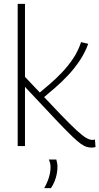

<svg xmlns="http://www.w3.org/2000/svg" viewBox="-20 -760 517 999"><path d="M458 8Q445 8 432 4.5Q419 1 401 -11.5Q383 -24 354.5 -51.5Q326 -79 282 -125L110 -308V0H72V-740H110V-360L294 -166Q348 -110 379 -81.5Q410 -53 428.5 -42.5Q447 -32 461 -32Q463 -32 466.5 -32.5Q470 -33 474 -34L477 5Q473 6 468 7Q463 8 458 8ZM199 -246 172 -266Q203 -292 236.5 -320.5Q270 -349 301.5 -382Q333 -415 359.5 -454Q386 -493 402 -541L439 -532Q422 -485 394 -443.5Q366 -402 332.5 -366.5Q299 -331 264 -301Q229 -271 199 -246ZM210 219Q227 189 235 161.5Q243 134 243 109Q243 98 240.5 88Q238 78 234 70H273Q275 78 277 87.5Q279 97 279 107Q279 127 275 146.5Q271 166 264 183.5Q257 201 245 219Z"/></svg>

Font: Georama ExtraLight
Style: Regular
Weight: 250
Version: Version 1.001